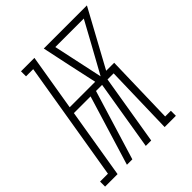

<svg xmlns="http://www.w3.org/2000/svg" viewBox="-264 -868 1001 1001"><g transform="rotate(-45 236.5 -367.5)"><path d="M-64 0V-37H-6L104 -698H51V-735H150L98 -423H286L252 -579L219 -735H537L367 -423H426L416 -37H458V0H375L385 -386H340L276 0H236L300 -386H255L137 0H97L215 -386H92L28 0ZM326 -423 412 -579 477 -698H267Z"/></g></svg>

Font: Iosevka Curly Slab XLtObl
Style: Regular
Weight: 200
Italic angle: -9°
Monospace: yes
Designer: Belleve Invis
Foundry: Belleve Invis
Version: Version 11.1.0; ttfautohint (v1.8.3)